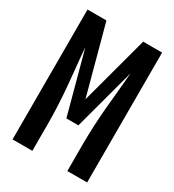

<svg xmlns="http://www.w3.org/2000/svg" viewBox="-178 -838 855 941"><g transform="rotate(30 250.0 -367.5)"><path d="M39 0V-735H146L250 -349L354 -735H461V0H349V-147Q349 -200 351.5 -253Q354 -306 358.5 -358.5Q363 -411 368.5 -464Q374 -517 378 -570L284 -221H216L122 -570Q126 -517 131.5 -464Q137 -411 141.5 -358.5Q146 -306 148.5 -253Q151 -200 151 -147V0Z"/></g></svg>

Font: Zed Mono
Style: Bold
Weight: 700
Monospace: yes
Designer: Belleve Invis
Foundry: Belleve Invis
Version: Version 1.0.0; ttfautohint (v1.8.4)